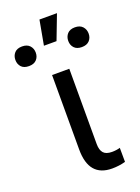

<svg xmlns="http://www.w3.org/2000/svg" viewBox="-202 -874 690 946"><g transform="rotate(-20 143.0 -401.0)"><path d="M185.5 -528.3V-133.3Q185.5 -102.5 199 -86.9Q212.4 -71.3 243.7 -71.3Q267.1 -71.3 286.1 -77.1L286.6 -3.4Q252.4 5.9 216.8 5.9Q95.2 5.9 95.2 -137.7V-528.3ZM130.4 -806.6H222.2L172.9 -677.7H106.9ZM-49.3 -659.7Q-49.3 -681.6 -35.9 -696.5Q-22.5 -711.4 3.9 -711.4Q30.3 -711.4 43.9 -696.5Q57.6 -681.6 57.6 -659.7Q57.6 -637.7 43.9 -623Q30.3 -608.4 3.9 -608.4Q-22.5 -608.4 -35.9 -623Q-49.3 -637.7 -49.3 -659.7ZM227.5 -658.7Q227.5 -680.7 241 -695.8Q254.4 -710.9 280.8 -710.9Q307.1 -710.9 320.8 -695.8Q334.5 -680.7 334.5 -658.7Q334.5 -636.7 320.8 -622.1Q307.1 -607.4 280.8 -607.4Q254.4 -607.4 241 -622.1Q227.5 -636.7 227.5 -658.7Z"/></g></svg>

Font: Roboto
Style: Regular
Weight: 400
Designer: Google
Version: Version 2.001047; 2015